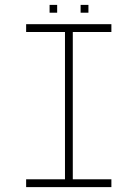

<svg xmlns="http://www.w3.org/2000/svg" viewBox="-20 -766 562 786"><path d="M278 -635V-32H436V0H87V-32H246V-635H87V-667H436V-635ZM214 -714H183V-746H214ZM342 -714H310V-746H342Z"/></svg>

Font: Zector
Style: Regular
Weight: 400
Designer: GGBot
Version: 0.72